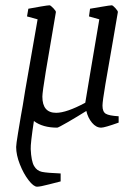

<svg xmlns="http://www.w3.org/2000/svg" viewBox="-20 -473 517 725"><path d="M428 -34V-10Q375 9 362 9Q343 9 327.5 -9.5Q312 -28 306 -54Q271 -32 235.5 -11.5Q200 9 196 9Q141 9 108 -16Q95 69 96 90Q98 135 108.5 153.5Q119 172 138.5 176Q158 180 209 182V212Q200 214 166 223Q132 232 120 232Q107 232 88 207.5Q69 183 55 147.5Q41 112 41 82Q41 72 48 30Q55 -12 59 -36Q62 -52 66 -75Q70 -98 75 -131L122 -400L82 -411L87 -440Q108 -444 134.5 -448.5Q161 -453 167 -453Q171 -453 181.5 -442Q192 -431 191 -427Q166 -283 153 -203.5Q140 -124 140 -108Q140 -47 192 -47Q231 -47 302 -85Q302 -88 320 -193L355 -400L316 -411L320 -440Q326 -441 361 -447Q396 -453 402 -453Q406 -453 416 -442Q426 -431 425 -427L407 -322Q389 -220 378 -155Q367 -90 367 -74Q367 -51 379.5 -43.5Q392 -36 428 -34Z"/></svg>

Font: Grenze Light
Style: Italic
Weight: 300
Italic angle: -10°
Designer: Renata Polastri
Foundry: Omnibus-Type
Version: Version 1.002; ttfautohint (v1.8)